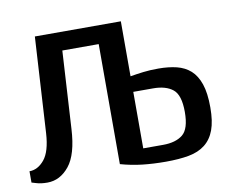

<svg xmlns="http://www.w3.org/2000/svg" viewBox="-62 -580 824 670"><g transform="rotate(-10 350.0 -245.0)"><path d="M0 0V-40Q29.8 -40 53 -68.1Q76.2 -96.2 80.1 -160.2L100.1 -500H404.8V-305.2Q427.7 -309.1 451.4 -312Q475.1 -314.9 504.9 -314.9Q541 -314.9 569.6 -307.9Q598.1 -300.8 618.2 -283Q638.2 -265.1 649.2 -233.2Q660.2 -201.2 660.2 -149.9Q660.2 -101.1 648.7 -70.1Q637.2 -39.1 614 -21Q590.8 -2.9 556.4 3.4Q522 9.8 475.1 9.8Q430.2 9.8 391.6 5.4Q353 1 314.9 -9.8V-435.1H186L169.9 -160.2Q165 -70.3 132.6 -30.3Q100.1 9.8 55.2 9.8Q32.2 9.8 16.6 4.9Q1 0 0 0ZM404.8 -49.8H475.1Q520 -49.8 544.9 -69.8Q569.8 -89.8 569.8 -149.9Q569.8 -210 544.9 -230Q520 -250 475.1 -250H404.8Z"/></g></svg>

Font: 
Style: .
Weight: 400
Designer: Jovanny Lemonad
Foundry: Jovanny Lemonad
Version: Version 1.002